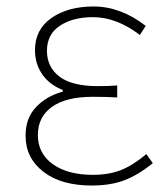

<svg xmlns="http://www.w3.org/2000/svg" viewBox="-20 -560 514 593"><path d="M263 13Q169 13 114 -29.5Q59 -72 59 -141Q59 -196 92 -230Q125 -264 174 -277V-282Q133 -298 110.5 -330.5Q88 -363 88 -405Q88 -469 139 -504.5Q190 -540 269 -540Q353 -540 430 -480L412 -452Q340 -507 267 -507Q205 -507 165 -480.5Q125 -454 125 -403Q125 -353 163.5 -323.5Q202 -294 282 -294Q315 -294 342 -296V-259Q311 -261 266 -261Q184 -261 140.5 -230Q97 -199 97 -143Q97 -86 143 -53Q189 -20 267 -20Q316 -20 353 -34.5Q390 -49 432 -84L452 -56Q406 -19 363.5 -3Q321 13 263 13Z"/></svg>

Font: Noto Sans Korean Thin
Style: Regular
Weight: 250
Designer: Ryoko NISHIZUKA  (kana & ideographs); Paul D. Hunt (Latin, Greek & Cyrillic); Wenlong ZHANG  (bopomofo); Sandoll Communi
Foundry: Adobe Systems Incorporated
Version: Version 1.0001;PS 1;hotconv 1.0.78;makeotf.lib2.5.61930